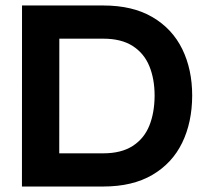

<svg xmlns="http://www.w3.org/2000/svg" viewBox="-20 -680 754 700"><path d="M356.7 -660Q463.7 -660 536 -617.5Q608.3 -575 644.5 -501Q680.7 -427 680.7 -331Q680.3 -234 644.2 -159.5Q608 -85 535.7 -42.5Q463.3 0 356.7 0H60L60.3 -660ZM196 -121H356.7Q422 -121 463.5 -147.7Q505 -174.3 524.2 -221.3Q543.3 -268.3 543.7 -331Q543.7 -392 524.5 -438.8Q505.3 -485.7 463.8 -512.3Q422.3 -539 356.7 -539H196.3Z"/></svg>

Font: Nata Sans
Style: Regular
Weight: 400
Designer: Daniel Uzquiano Cruz
Version: Version 1.001